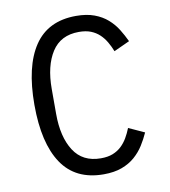

<svg xmlns="http://www.w3.org/2000/svg" viewBox="-81 -780 763 862"><g transform="rotate(-10 300.0 -349.0)"><path d="M323 12Q195 12 132.5 -81Q70 -174 70 -349Q70 -524 132.5 -617Q195 -710 323 -710Q371 -710 406 -697Q441 -684 466 -662Q491 -640 508 -612.5Q525 -585 538 -557L466 -524Q457 -547 445 -567.5Q433 -588 416.5 -603.5Q400 -619 377.5 -628Q355 -637 323 -637Q240 -637 199.5 -574Q159 -511 159 -406V-292Q159 -187 199.5 -124Q240 -61 323 -61Q355 -61 377.5 -70Q400 -79 416.5 -94.5Q433 -110 445 -130.5Q457 -151 466 -174L538 -141Q525 -112 508 -85Q491 -58 466 -36Q441 -14 406 -1Q371 12 323 12Z"/></g></svg>

Font: PlemolJP35 Console
Style: Regular
Weight: 400
Version: v2.0.3; ttfautohint (v1.8.4.7-5d5b-dirty) -l 6 -r 45 -G 200 